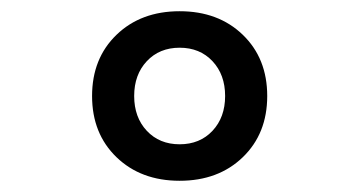

<svg xmlns="http://www.w3.org/2000/svg" viewBox="-20 -760 640 342"><path d="M300 -438Q231 -438 187.5 -480Q144 -522 144 -589Q144 -656 187.5 -698Q231 -740 300 -740Q369 -740 412.5 -698Q456 -656 456 -589Q456 -522 412.5 -480Q369 -438 300 -438ZM300 -503Q336 -503 358.5 -527Q381 -551 381 -589Q381 -627 358.5 -651Q336 -675 300 -675Q264 -675 241.5 -651Q219 -627 219 -589Q219 -551 241.5 -527Q264 -503 300 -503Z"/></svg>

Font: JetBrains Mono SemiBold
Style: Regular
Weight: 472
Monospace: yes
Designer: Philipp Nurullin, Konstantin Bulenkov
Foundry: JetBrains
Version: Version 2.305; ttfautohint (v1.8.4.7-5d5b)